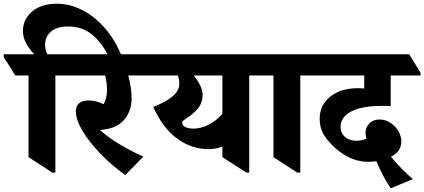

<svg xmlns="http://www.w3.org/2000/svg" viewBox="-88 -917 2276 1030"><path d="M193 9 65 -74V-512H-6L-68 -611V-626H95Q70 -653 52.5 -684.5Q35 -716 35 -751Q35 -813 84 -855Q133 -897 218 -897Q287 -897 354 -862.5Q421 -828 476.5 -764Q532 -700 567 -610H497Q459 -688 406 -731.5Q353 -775 276 -775Q218 -775 186 -748Q154 -721 154 -677Q154 -663 157 -650Q160 -637 166 -626H280L341 -527V-512H209V9Z M584 22Q532 -15 484 -60Q436 -105 399 -151.5Q362 -198 340.5 -241Q319 -284 319 -318Q319 -378 388 -378Q426 -378 468 -358Q486 -391 486 -435Q486 -472 476 -512H268L206 -611V-626H708L769 -527V-512H600Q608 -482 613 -451Q618 -420 618 -390Q618 -325 582 -279Q546 -233 475 -223Q468 -222 461.5 -221Q455 -220 449 -219Q497 -176 558.5 -140Q620 -104 681 -77Z M1032 -117Q940 -117 863 -173Q786 -229 734 -343Q806 -372 840 -402Q874 -432 874 -469Q874 -491 866 -512H695L633 -611V-626H1321L1382 -527V-512H1249V9H1234L1105 -74V-131Q1071 -117 1032 -117ZM906 -235Q914 -232 925 -229.5Q936 -227 949 -227Q990 -227 1031 -248Q1072 -269 1105 -306V-512H952Q973 -485 986 -458.5Q999 -432 999 -406Q999 -370 978 -340.5Q957 -311 907 -279Q889 -267 889 -258Q889 -244 906 -235Z M1507 9 1379 -74V-512H1308L1246 -611V-626H1594L1655 -527V-512H1523V9Z M2008 93Q1988 64 1967.5 25.5Q1947 -13 1931 -52Q1911 -49 1887 -49Q1802 -49 1726 -110Q1684 -143 1655.5 -184.5Q1627 -226 1627 -278Q1627 -330 1653.5 -367Q1680 -404 1725.5 -424Q1771 -444 1831 -444Q1839 -444 1848 -443.5Q1857 -443 1866 -442V-512H1582L1520 -611V-626H2107L2168 -527V-512H2008V-348Q1998 -349 1984.5 -349Q1971 -349 1961 -349Q1855 -349 1797 -319.5Q1739 -290 1739 -235Q1739 -203 1762.5 -182.5Q1786 -162 1823 -162Q1854 -162 1878 -173Q1873 -189 1873 -205Q1873 -235 1894 -255.5Q1915 -276 1948 -276Q1980 -276 2007 -258Q2034 -240 2049.5 -213Q2065 -186 2065 -158Q2065 -104 2009 -76Q2035 -44 2069 -10Q2103 24 2127 44Z"/></svg>

Font: Noto Serif Devanagari ExtraBold
Style: Regular
Weight: 800
Designer: Universal Thirst, Indian Type Foundry and the Monotype Design Team
Foundry: Monotype Imaging Inc.
Version: Version 2.004; ttfautohint (v1.8.4.7-5d5b)